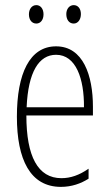

<svg xmlns="http://www.w3.org/2000/svg" viewBox="-20 -720 428 750"><path d="M93 -664C93 -643 104 -628 122 -628C138 -628 150 -642 150 -664C150 -686 138 -700 122 -700C104 -700 93 -684 93 -664ZM239 -665C239 -643 250 -628 268 -628C284 -628 296 -643 296 -665C296 -687 284 -700 268 -700C251 -700 239 -685 239 -665ZM199 -539C96 -539 46 -433 46 -264C46 -97 98 10 218 10C260 10 296 -3 326 -22V-61C290 -36 256 -24 220 -24C128 -24 83 -109 83 -269H343V-303C343 -425 305 -539 199 -539ZM199 -506C277 -506 309 -412 308 -301H84C90 -439 132 -506 199 -506Z"/></svg>

Font: Noto Sans Kannada ExtraCondensed ExtraLight
Style: Regular
Weight: 200
Width: 2
Designer: Jelle Bosma - Monotype Design Team
Foundry: Monotype Imaging Inc.
Version: Version 2.005